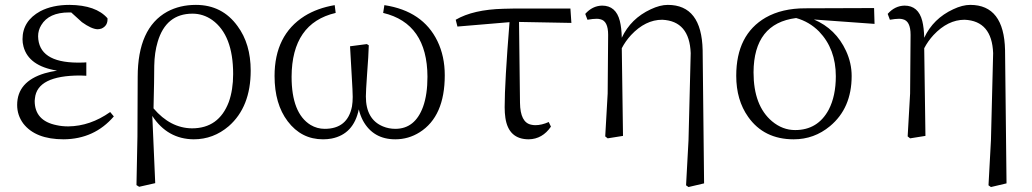

<svg xmlns="http://www.w3.org/2000/svg" viewBox="-20 -545 4137 770"><path d="M421.9 -95.7 436.5 -78.1Q358.4 12.7 235.4 13.7Q122.1 13.7 73.2 -49.8Q48.8 -83 48.8 -124Q48.8 -217.8 159.2 -251Q182.6 -257.8 209 -261.7Q94.7 -280.3 74.2 -358.4Q70.3 -373 70.3 -387.7Q70.3 -460.9 141.6 -500Q190.4 -525.4 258.8 -525.4Q365.2 -524.4 411.1 -471.7Q413.1 -442.4 387.7 -430.7Q378.9 -427.7 371.1 -427.7Q346.7 -428.7 308.6 -456.1L265.6 -495.1H256.8Q175.8 -495.1 145.5 -444.3Q132.8 -423.8 132.8 -399.4Q134.8 -294.9 291 -293.9Q317.4 -293.9 326.2 -294.9V-241.2Q315.4 -242.2 301.8 -242.2Q128.9 -242.2 120.1 -150.4Q119.1 -145.5 119.1 -140.6Q119.1 -60.5 207 -43Q228.5 -38.1 253.9 -38.1Q341.8 -39.1 421.9 -95.7Z M750 -30.3Q857.4 -30.3 897.5 -135.7Q915 -184.6 915 -248Q915 -404.3 831.1 -464.8Q794.9 -490.2 752 -490.2Q645.5 -490.2 612.3 -377Q599.6 -335 598.6 -281.2Q598.6 -228.5 595.7 -110.4Q663.1 -31.2 750 -30.3ZM531.2 2 532.2 -236.3Q532.2 -432.6 650.4 -498Q701.2 -525.4 765.6 -525.4Q871.1 -525.4 932.6 -440.4Q985.4 -369.1 985.4 -261.7Q985.4 -116.2 897.5 -39.1Q835.9 13.7 756.8 13.7Q651.4 12.7 590.8 -80.1L602.5 189.5L538.1 204.1L527.3 197.3Z M1516.6 -493.2 1521.5 -524.4Q1675.8 -501 1734.4 -379.9Q1763.7 -319.3 1763.7 -243.2Q1763.7 -78.1 1663.1 -14.6Q1618.2 13.7 1565.4 13.7Q1476.6 13.7 1435.5 -61.5Q1424.8 -82 1418.9 -106.4Q1398.4 -6.8 1309.6 10.7Q1293 13.7 1275.4 13.7Q1188.5 13.7 1133.8 -58.6Q1081.1 -127.9 1081.1 -240.2Q1081.1 -404.3 1201.2 -480.5Q1252.9 -512.7 1322.3 -524.4L1326.2 -493.2Q1150.4 -452.1 1149.4 -237.3Q1149.4 -90.8 1225.6 -43.9Q1252 -28.3 1282.2 -28.3Q1374 -28.3 1391.6 -118.2Q1394.5 -135.7 1394.5 -156.2Q1394.5 -176.8 1390.6 -240.2Q1385.7 -316.4 1383.8 -359.4L1451.2 -368.2L1459 -363.3Q1458 -323.2 1452.1 -247.1Q1447.3 -178.7 1447.3 -158.2Q1447.3 -66.4 1515.6 -38.1Q1539.1 -28.3 1565.4 -28.3Q1644.5 -28.3 1676.8 -117.2Q1694.3 -166 1694.3 -237.3Q1693.4 -451.2 1516.6 -493.2Z M2061.5 -457 2065.4 -132.8Q2066.4 -53.7 2110.4 -44.9Q2118.2 -43 2127 -43Q2152.3 -43 2180.7 -55.7L2189.5 -37.1Q2155.3 12.7 2100.6 13.7Q2019.5 13.7 2006.8 -72.3Q2003.9 -91.8 2003.9 -115.2Q2003.9 -213.9 2023.4 -456.1L1814.5 -438.5L1807.6 -465.8Q1877.9 -506.8 1999 -509.8Q2018.6 -510.7 2039.1 -510.7H2267.6L2271.5 -453.1Z M2797.9 -341.8 2803.7 190.4 2741.2 205.1 2731.4 198.2 2741.2 17.6 2750 -332Q2745.1 -460.9 2635.7 -465.8Q2568.4 -465.8 2510.7 -404.3Q2488.3 -379.9 2473.6 -351.6L2478.5 0L2417 9.8L2407.2 2L2417 -169.9L2418.9 -405.3Q2418.9 -460.9 2387.7 -467.8Q2380.9 -469.7 2373 -469.7Q2358.4 -469.7 2335.9 -465.8L2327.1 -489.3Q2355.5 -521.5 2394.5 -522.5Q2450.2 -522.5 2465.8 -460.9Q2472.7 -433.6 2473.6 -393.6Q2509.8 -470.7 2589.8 -507.8Q2627 -525.4 2658.2 -525.4Q2793.9 -525.4 2797.9 -343.8Q2797.9 -342.8 2797.9 -341.8Z M3168.9 -23.4Q3259.8 -23.4 3303.7 -105.5Q3332 -160.2 3332 -239.3Q3332 -348.6 3264.6 -418.9Q3225.6 -458 3172.9 -472.7Q3002.9 -451.2 3002 -254.9Q3002 -121.1 3076.2 -58.6Q3118.2 -23.4 3168.9 -23.4ZM3487.3 -449.2 3244.1 -466.8Q3332 -429.7 3373 -340.8Q3395.5 -292 3395.5 -240.2Q3395.5 -111.3 3308.6 -39.1Q3245.1 13.7 3163.1 13.7Q3043.9 13.7 2980.5 -76.2Q2932.6 -143.6 2932.6 -241.2Q2932.6 -406.2 3050.8 -474.6Q3116.2 -511.7 3209 -511.7L3485.4 -512.7Z M4010.7 -341.8 4016.6 190.4 3954.1 205.1 3944.3 198.2 3954.1 17.6 3962.9 -332Q3958 -460.9 3848.6 -465.8Q3781.2 -465.8 3723.6 -404.3Q3701.2 -379.9 3686.5 -351.6L3691.4 0L3629.9 9.8L3620.1 2L3629.9 -169.9L3631.8 -405.3Q3631.8 -460.9 3600.6 -467.8Q3593.8 -469.7 3585.9 -469.7Q3571.3 -469.7 3548.8 -465.8L3540 -489.3Q3568.4 -521.5 3607.4 -522.5Q3663.1 -522.5 3678.7 -460.9Q3685.5 -433.6 3686.5 -393.6Q3722.7 -470.7 3802.7 -507.8Q3839.8 -525.4 3871.1 -525.4Q4006.8 -525.4 4010.7 -343.8Q4010.7 -342.8 4010.7 -341.8Z"/></svg>

Font: GenYoMin JP Light
Style: Regular
Weight: 300
Version: Version 1.001;PS 1;hotconv 16.6.51;makeotf.lib2.5.65220 DEVE